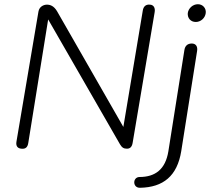

<svg xmlns="http://www.w3.org/2000/svg" viewBox="-20 -698 1001 909"><path d="M82 6C101 8 111 -1 114 -22L208 -606L548 -15C557 0 565 6 581 6C596 6 605 -3 608 -22L712 -639C716 -660 708 -675 690 -676C670 -678 659 -667 656 -648L564 -97L250 -645C235 -670 218 -676 202 -676C187 -676 166 -667 162 -643L58 -28C54 -6 64 5 82 6ZM643 191C753 189 819 135 838 18L913 -456C917 -478 907 -492 888 -492C868 -492 856 -481 853 -461L777 19C763 104 715 140 640 140C607 141 607 192 643 191ZM907 -594C930 -594 951 -612 954 -636C957 -659 940 -678 917 -678C893 -678 872 -659 869 -636C867 -612 883 -594 907 -594Z"/></svg>

Font: SN Pro Light
Style: Italic
Weight: 300
Italic angle: -8.99998°
Designer: Tobias Whetton
Foundry: Supernotes
Version: Version 1.001;Glyphs 3.2 (3249)